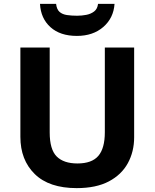

<svg xmlns="http://www.w3.org/2000/svg" viewBox="-20 -959 796 989"><path d="M671 -252Q671 -178 638.5 -118.5Q606 -59 540.5 -24.5Q475 10 375 10Q233 10 159 -62.5Q85 -135 85 -254V-714H236V-277Q236 -189 272 -153Q308 -117 379 -117Q453 -117 486.5 -156Q520 -195 520 -278V-714H671ZM570 -939Q565 -866 512 -820Q459 -774 376 -774Q290 -774 240 -819Q190 -864 186 -939H269Q272 -911 286.5 -898Q301 -885 325 -881.5Q349 -878 377 -878Q401 -878 424.5 -882.5Q448 -887 465 -900Q482 -913 485 -939Z"/></svg>

Font: Noto Sans Bamum
Style: Regular
Weight: 400
Designer: Monotype Design Team
Foundry: Monotype Imaging Inc.
Version: Version 2.001